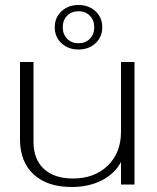

<svg xmlns="http://www.w3.org/2000/svg" viewBox="-20 -738 628 768"><path d="M60 -181V-490H114V-171Q114 -101 155.5 -62.5Q197 -24 272 -24Q358 -24 411 -75.5Q464 -127 464 -211V-490H518V0H464V-90Q439 -43 387 -16.5Q335 10 267 10Q169 10 114.5 -40.5Q60 -91 60 -181ZM199 -629Q199 -668 226 -693Q253 -718 294 -718Q335 -718 362 -693Q389 -668 389 -629Q389 -590 362 -565Q335 -540 294 -540Q253 -540 226 -565Q199 -590 199 -629ZM357 -629Q357 -657 339.5 -675Q322 -693 294 -693Q266 -693 248.5 -675Q231 -657 231 -629Q231 -601 248.5 -583Q266 -565 294 -565Q322 -565 339.5 -583Q357 -601 357 -629Z"/></svg>

Font: Fahkwang ExtraLight
Style: Regular
Weight: 275
Designer: Suppakit Chalermlarp | Katatrad Co.,Ltd.
Foundry: Cadson Demak Co.,Ltd.
Version: Version 1.000; ttfautohint (v1.6)